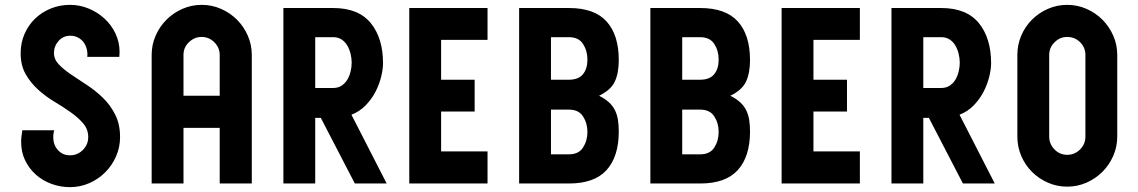

<svg xmlns="http://www.w3.org/2000/svg" viewBox="-20 -755 4682 790"><path d="M268 -735Q308 -735 344.5 -720Q381 -705 409.5 -679Q438 -653 455 -617.5Q472 -582 472 -541L471 -521H339Q341 -537 337 -553Q333 -569 324 -581Q315 -593 301 -600.5Q287 -608 269 -608Q240 -608 221 -586.5Q202 -565 202 -537Q202 -511 222 -490Q242 -469 272.5 -448.5Q303 -428 338 -405Q373 -382 403.5 -352.5Q434 -323 454 -283.5Q474 -244 474 -191Q474 -149 457.5 -111.5Q441 -74 413 -46Q385 -18 347.5 -1.5Q310 15 268 15Q228 15 191.5 1.5Q155 -12 127.5 -36.5Q100 -61 83.5 -95Q67 -129 67 -171Q67 -183 68.5 -195Q70 -207 72 -219H203Q198 -201 199.5 -182.5Q201 -164 209.5 -149.5Q218 -135 232.5 -125.5Q247 -116 268 -116Q299 -116 321 -138Q343 -160 343 -191Q343 -223 322.5 -247Q302 -271 271 -293Q240 -315 204 -336.5Q168 -358 137 -386Q106 -414 85.5 -450Q65 -486 65 -536Q65 -579 81 -615.5Q97 -652 124.5 -678.5Q152 -705 189 -720Q226 -735 268 -735Z M884 -229H735V0H604V-529Q604 -571 620.5 -608.5Q637 -646 665 -674Q693 -702 730.5 -718.5Q768 -735 810 -735Q852 -735 889.5 -718.5Q927 -702 955 -674Q983 -646 999.5 -608.5Q1016 -571 1016 -529V0H884ZM884 -361V-529Q884 -559 862 -581Q840 -603 810 -603Q780 -603 757.5 -581.5Q735 -560 735 -529V-361Z M1300 -270H1277V0H1146V-722H1351Q1455 -722 1505.5 -660Q1556 -598 1556 -495Q1556 -471 1548.5 -440Q1541 -409 1525.5 -378.5Q1510 -348 1485 -322Q1460 -296 1426 -283L1571 0H1440ZM1277 -393H1351Q1371 -393 1385.5 -402.5Q1400 -412 1409 -427Q1418 -442 1422.5 -460.5Q1427 -479 1427 -497Q1427 -515 1422.5 -533.5Q1418 -552 1409 -567.5Q1400 -583 1385.5 -592.5Q1371 -602 1351 -602H1277Z M1664 0V-722H1986V-591H1795V-427H1933V-296H1795V-132H1986V0Z M2116 -722H2321Q2426 -722 2476 -666.5Q2526 -611 2526 -508Q2526 -455 2510 -420Q2494 -385 2445 -361Q2469 -349 2485 -334.5Q2501 -320 2510 -302Q2519 -284 2522.5 -262.5Q2526 -241 2526 -214Q2526 -111 2476 -55.5Q2426 0 2321 0H2116ZM2321 -120Q2361 -120 2379 -148Q2397 -176 2397 -212Q2397 -248 2379 -276Q2361 -304 2321 -304H2247V-120ZM2321 -427Q2360 -427 2378.5 -449.5Q2397 -472 2397 -510Q2397 -546 2379 -574Q2361 -602 2321 -602H2247V-427Z M2656 -722H2861Q2966 -722 3016 -666.5Q3066 -611 3066 -508Q3066 -455 3050 -420Q3034 -385 2985 -361Q3009 -349 3025 -334.5Q3041 -320 3050 -302Q3059 -284 3062.5 -262.5Q3066 -241 3066 -214Q3066 -111 3016 -55.5Q2966 0 2861 0H2656ZM2861 -120Q2901 -120 2919 -148Q2937 -176 2937 -212Q2937 -248 2919 -276Q2901 -304 2861 -304H2787V-120ZM2861 -427Q2900 -427 2918.5 -449.5Q2937 -472 2937 -510Q2937 -546 2919 -574Q2901 -602 2861 -602H2787V-427Z M3196 0V-722H3518V-591H3327V-427H3465V-296H3327V-132H3518V0Z M3802 -270H3779V0H3648V-722H3853Q3957 -722 4007.5 -660Q4058 -598 4058 -495Q4058 -471 4050.5 -440Q4043 -409 4027.5 -378.5Q4012 -348 3987 -322Q3962 -296 3928 -283L4073 0H3942ZM3779 -393H3853Q3873 -393 3887.5 -402.5Q3902 -412 3911 -427Q3920 -442 3924.5 -460.5Q3929 -479 3929 -497Q3929 -515 3924.5 -533.5Q3920 -552 3911 -567.5Q3902 -583 3887.5 -592.5Q3873 -602 3853 -602H3779Z M4371 -735Q4413 -735 4450.5 -718.5Q4488 -702 4516 -674Q4544 -646 4560.5 -608.5Q4577 -571 4577 -529V-193Q4577 -151 4560.5 -113.5Q4544 -76 4516 -48Q4488 -20 4450.5 -3.5Q4413 13 4371 13Q4329 13 4291.5 -3.5Q4254 -20 4226 -48Q4198 -76 4182 -113.5Q4166 -151 4166 -193V-529Q4166 -571 4182 -608.5Q4198 -646 4226 -674Q4254 -702 4291.5 -718.5Q4329 -735 4371 -735ZM4446 -529Q4446 -560 4424 -581.5Q4402 -603 4371 -603Q4341 -603 4319 -581Q4297 -559 4297 -529V-193Q4297 -163 4318.5 -140.5Q4340 -118 4371 -118Q4402 -118 4424 -140Q4446 -162 4446 -193Z"/></svg>

Font: PostBus
Style: Regular
Weight: 400
Designer: Peter Wiegel
Version: Version 1.001